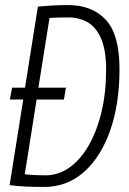

<svg xmlns="http://www.w3.org/2000/svg" viewBox="-20 -730 509 760"><path d="M155 10Q113 10 82.5 8.5Q52 7 18 3L72 -336H19L28 -383H79L130 -704Q163 -707 191 -708.5Q219 -710 249 -710Q344 -710 398.5 -652Q453 -594 453 -456Q453 -318 416 -213Q379 -108 312 -49Q245 10 155 10ZM160 -36Q211 -36 255 -67Q299 -98 331.5 -155Q364 -212 382 -288Q400 -364 400 -454Q400 -531 380.5 -576.5Q361 -622 327.5 -641.5Q294 -661 251 -661Q208 -661 176 -659L132 -383H241L233 -336H125L78 -40Q99 -38 117.5 -37Q136 -36 160 -36Z"/></svg>

Font: Georama SemiCondensed Light
Style: Italic
Weight: 300
Width: 4
Italic angle: -9°
Designer: Jean-Baptiste Levee
Foundry: Production Type
Version: Version 1.000